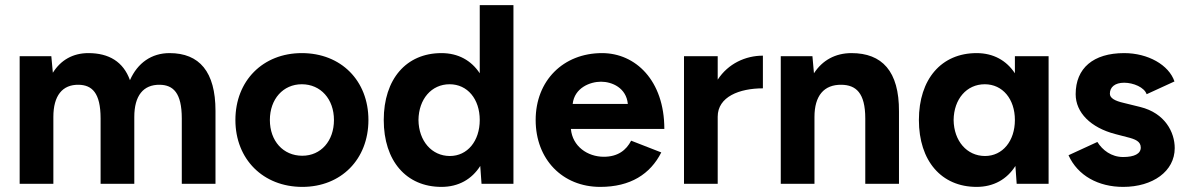

<svg xmlns="http://www.w3.org/2000/svg" viewBox="-20 -720 4641 752"><path d="M57 0H189V-262C189 -345 224 -389 288 -388C340 -387 374 -357 374 -256V0H506V-262C506 -345 541 -389 606 -388C658 -387 692 -357 692 -256V0H824V-286C824 -439 761 -512 644 -512C574 -512 519 -474 489 -406C463 -478 407 -512 326 -512C266 -512 218 -485 187 -435L181 -500H57Z M1164 12C1316 12 1423 -96 1423 -250C1423 -404 1316 -512 1162 -512C1010 -512 902 -404 902 -250C902 -96 1011 12 1164 12ZM1164 -110C1089 -110 1037 -168 1037 -250C1037 -332 1089 -390 1162 -390C1236 -390 1288 -332 1288 -250C1288 -168 1237 -110 1164 -110Z M1866 0H1991V-700H1859V-433C1826 -483 1775 -512 1709 -512C1571 -512 1483 -410 1483 -250C1483 -90 1571 12 1709 12C1776 12 1828 -18 1861 -70ZM1742 -109C1671 -109 1620 -168 1619 -250C1620 -332 1670 -390 1741 -390C1811 -390 1859 -332 1859 -250C1859 -168 1811 -109 1742 -109Z M2331 12C2449 12 2527 -38 2570 -123L2452 -169C2433 -132 2400 -106 2345 -106C2281 -106 2222 -147 2216 -215H2582C2582 -405 2469 -512 2338 -512C2186 -512 2078 -404 2078 -250C2078 -96 2183 12 2331 12ZM2223 -313C2230 -376 2291 -400 2334 -400C2377 -400 2433 -376 2439 -313Z M2659 0H2791V-263C2791 -341 2876 -374 2968 -374V-502C2900 -502 2832 -471 2791 -408V-500H2659Z M3038 0H3170V-262C3170 -345 3207 -389 3276 -388C3332 -387 3369 -357 3369 -256V0H3501V-283C3502 -442 3434 -512 3315 -512C3252 -512 3201 -484 3168 -433L3162 -500H3038Z M3805 12C3872 12 3924 -18 3957 -70L3962 0H4087V-500H3955V-433C3922 -483 3871 -512 3805 -512C3667 -512 3579 -410 3579 -250C3579 -90 3667 12 3805 12ZM3838 -109C3767 -109 3716 -168 3715 -250C3716 -332 3766 -390 3837 -390C3907 -390 3955 -332 3955 -250C3955 -168 3907 -109 3838 -109Z M4379 12C4495 12 4581 -49 4581 -140C4581 -202 4543 -277 4446 -301L4381 -317C4346 -325 4327 -336 4327 -353C4327 -379 4347 -396 4383 -396C4419 -396 4462 -378 4471 -351L4580 -401C4558 -466 4476 -512 4383 -512C4262 -512 4193 -453 4193 -351C4193 -279 4252 -220 4348 -195L4394 -183C4427 -175 4448 -166 4448 -142C4448 -118 4423 -105 4379 -105C4333 -105 4298 -132 4278 -164L4165 -112C4201 -32 4282 12 4379 12Z"/></svg>

Font: HB Figtree Prototype
Style: Bold
Weight: 700
Designer: Alfredo Marco Pradil
Foundry: Hanken Design Co.®
Version: Version 1.002;Glyphs 3.2 (3228)